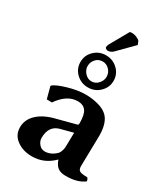

<svg xmlns="http://www.w3.org/2000/svg" viewBox="-212 -963 939 1070"><g transform="rotate(30 258.0 -427.5)"><path d="M298.8 -863.3Q303.7 -865.2 312 -865.2Q328.6 -865.2 344.2 -858.2Q359.9 -851.1 365.2 -843.8L373.5 -822.8L277.3 -725.6Q262.2 -711.4 243.2 -711.4Q238.3 -711.4 232.2 -715.6Q226.1 -719.7 226.1 -724.1Q226.1 -734.9 232.4 -745.6ZM311 -222.2 231 -201.2Q168 -184.1 168 -106.9Q168 -85.9 183.1 -67.9Q198.2 -49.8 220.2 -49.8Q260.3 -49.8 293.9 -84Q298.8 -88.9 304 -104Q309.1 -119.1 309.1 -128.9ZM437 -80.1Q437 -57.1 450.4 -50.5Q463.9 -43.9 498 -43.9Q505.9 -37.1 507.8 -22.9Q464.8 10.3 389.2 9.8Q356.9 9.8 338.9 -3.7Q320.8 -17.1 310.1 -47.9H308.1Q250 10.3 170.9 9.8Q114.7 9.8 74.5 -19.5Q34.2 -48.8 34.2 -98.1Q34.2 -148.9 74.7 -186Q115.2 -223.1 188 -240.2L305.2 -271Q311 -272.9 311 -283.2Q311 -339.4 293.9 -362.1Q276.9 -384.8 242.2 -384.8Q173.3 -384.8 119.1 -306.2L85.9 -307.1L65.9 -381.8L68.8 -386.2Q88.9 -403.3 149.4 -421.1Q210 -439 261.2 -439Q301.3 -439 340.1 -429Q378.9 -418.9 400.9 -398.9Q440.9 -362.8 440.9 -276.9Q440.9 -273.9 439 -185.5Q437 -97.2 437 -80.1ZM251 -646Q225.1 -646 207.5 -627Q189.9 -607.9 189.9 -582Q189.9 -558.1 208 -538.1Q226.1 -518.1 251 -518.1Q275.9 -518.1 293.9 -538.1Q312 -558.1 312 -582Q312 -607.9 293.9 -627Q275.9 -646 251 -646ZM356.9 -582Q356.9 -540 325.9 -509.5Q294.9 -479 250 -479Q206.1 -479 175 -509Q144 -539.1 144 -582Q144 -625 175 -655Q206.1 -685.1 250 -685.1Q293.9 -685.1 325.4 -655.5Q356.9 -626 356.9 -582Z"/></g></svg>

Font: Linux Biolinum
Style: Bold
Weight: 700
Designer: Philipp H. Poll
Foundry: Philipp H. Poll
Version: Version 1.3.2 ; ttfautohint (v0.9)